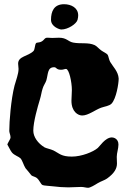

<svg xmlns="http://www.w3.org/2000/svg" viewBox="-20 -876 603 911"><path d="M543 -504C541 -537 515 -561 503 -582C497 -592 495 -609 491 -616C486 -623 471 -629 460 -637C448 -646 438 -658 429 -662C398 -676 363 -667 327 -674C302 -679 297 -697 260 -697C249 -697 238 -696 228 -696C222 -696 214 -697 207 -697C191 -698 192 -688 179 -680C166 -672 155 -676 151 -671C145 -664 146 -642 139 -634C113 -608 66 -610 66 -574C66 -566 68 -557 68 -549C68 -525 56 -496 49 -470C32 -404 24 -299 24 -254C25 -243 30 -235 30 -224C30 -215 15 -197 15 -189C15 -192 32 -156 37 -152C48 -139 69 -133 77 -125C87 -114 91 -94 101 -78C110 -68 121 -54 129 -44C135 -39 146 -38 154 -32C168 -21 173 -2 182 2C187 5 216 6 231 8C252 11 283 13 304 13C325 13 344 11 365 11C378 11 388 15 398 15C408 15 428 3 444 -7C459 -16 477 -21 488 -29C523 -54 535 -77 535 -100C535 -111 534 -124 534 -132C534 -150 542 -171 542 -190C542 -219 518 -224 511 -224C479 -224 452 -180 444 -174C422 -155 367 -133 321 -133C270 -133 262 -148 234 -162C219 -169 200 -172 191 -177C160 -196 138 -226 138 -256C138 -298 159 -370 169 -403C175 -422 177 -440 182 -455C186 -470 197 -484 200 -495C209 -527 205 -557 237 -557C249 -557 246 -545 270 -545C280 -545 287 -549 293 -549C308 -549 321 -486 321 -449C321 -432 319 -414 319 -398C319 -346 350 -328 370 -328C399 -328 432 -355 460 -365C477 -371 498 -373 509 -384C532 -408 543 -481 543 -501C543 -502 543 -503 543 -504ZM348 -782C350 -790 351 -797 351 -803C351 -839 318 -856 284 -856C236 -856 222 -822 222 -782C222 -749 263 -736 271 -736C303 -736 343 -763 348 -782Z"/></svg>

Font: Freckle Face
Style: Regular
Weight: 400
Designer: Astigmatic (AOETI)
Foundry: Astigmatic (AOETI)
Version: Version 1.000